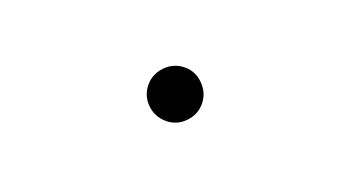

<svg xmlns="http://www.w3.org/2000/svg" viewBox="-25 -265 799 426"><g transform="rotate(20 375.0 -52.0)"><path d="M364 11Q337 11 318.5 -7.5Q300 -26 300 -52Q300 -77 318.5 -96Q337 -115 364 -115Q389 -115 407.5 -96Q426 -77 426 -52Q426 -26 407.5 -7.5Q389 11 364 11Z"/></g></svg>

Font: Inconsolata ExtraExpanded Thin
Style: Regular
Weight: 100
Width: 8
Monospace: yes
Designer: Raph Levien, Cyreal, Brenton Simpson
Foundry: Raph Levien, Cyreal, Google
Version: Version 3.100; ttfautohint (v1.8.4.7-5d5b)